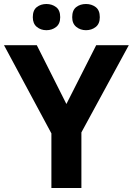

<svg xmlns="http://www.w3.org/2000/svg" viewBox="-20 -940 664 960"><path d="M312 -420 461 -714H624L387 -278V0H237V-273L0 -714H164ZM144 -854Q144 -889 164 -904.5Q184 -920 212 -920Q240 -920 260.5 -904.5Q281 -889 281 -854Q281 -821 260.5 -805Q240 -789 212 -789Q184 -789 164 -805.5Q144 -822 144 -854ZM341 -854Q341 -889 361 -904.5Q381 -920 410 -920Q438 -920 458.5 -904.5Q479 -889 479 -854Q479 -821 458.5 -805Q438 -789 410 -789Q382 -789 361.5 -805.5Q341 -822 341 -854Z"/></svg>

Font: Noto Sans Thai
Style: Bold
Weight: 700
Designer: Monotype Design Team
Foundry: Monotype Imaging Inc.
Version: Version 2.001